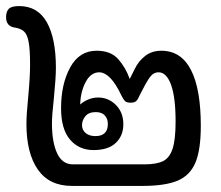

<svg xmlns="http://www.w3.org/2000/svg" viewBox="-46 -623 728 632"><path d="M615 -209Q615 -129 597 -87Q579 -45 538 -28Q497 -11 422 -11H191Q116 -11 78.5 -65Q41 -119 41 -215Q41 -246 47 -306Q53 -370 53 -409Q53 -459 48.5 -484Q44 -509 33.5 -519Q23 -529 4 -532Q-26 -536 -26 -566Q-26 -585 -17 -594Q-8 -603 17 -603Q78 -603 108 -550Q138 -497 138 -400Q138 -366 131 -296Q125 -244 125 -217Q125 -155 142 -118.5Q159 -82 194 -82H429Q469 -82 490.5 -92.5Q512 -103 522 -133Q532 -163 532 -223Q532 -303 517 -344Q502 -385 476 -385Q459 -385 447 -368.5Q435 -352 414 -310Q409 -297 403 -291Q397 -285 385 -285Q372 -285 367 -289Q362 -293 358.5 -300Q355 -307 353 -310Q318 -384 281 -385Q253 -385 236 -353Q219 -321 218 -279Q229 -289 244.5 -295.5Q260 -302 277 -302Q311 -302 335.5 -277.5Q360 -253 360 -214Q360 -176 335 -152.5Q310 -129 262 -129Q214 -129 184.5 -163.5Q155 -198 155 -267Q155 -346 185 -401Q215 -456 272 -456Q319 -456 343.5 -428Q368 -400 381 -363Q385 -370 397.5 -396Q410 -422 432 -439Q454 -456 485 -456Q550 -456 582.5 -393Q615 -330 615 -209ZM224 -211Q224 -195 236 -185Q248 -175 268 -175Q309 -175 309 -215Q309 -232 299 -243Q289 -254 269 -254Q246 -254 235 -240.5Q224 -227 224 -211Z"/></svg>

Font: Mali Medium
Style: Regular
Weight: 500
Version: Version 1.000; ttfautohint (v1.6)